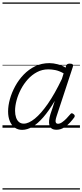

<svg xmlns="http://www.w3.org/2000/svg" viewBox="-20 -1026 662 1542"><path d="M158 17Q124 17 98.5 -1Q73 -19 59 -52.5Q45 -86 45 -131Q45 -177 59.5 -229.5Q74 -282 102 -333.5Q130 -385 170.5 -427Q211 -469 262.5 -494Q314 -519 377 -519Q408 -519 442.5 -510Q477 -501 507 -483L511 -498Q515 -508 522 -511.5Q529 -515 541 -515Q559 -515 564 -508Q569 -501 565 -489L435 -94Q428 -73 426.5 -59.5Q425 -46 430 -39Q435 -32 445 -32Q461 -32 478.5 -44Q496 -56 513 -73.5Q530 -91 544 -108Q550 -116 555.5 -116.5Q561 -117 569 -111Q579 -104 580 -97.5Q581 -91 577 -84Q565 -67 543.5 -43Q522 -19 494 -1.5Q466 16 434 16Q409 16 395.5 6.5Q382 -3 377 -20Q372 -37 374.5 -60Q377 -83 385 -109Q394 -135 403 -162Q412 -189 420 -216Q373 -136 327.5 -84Q282 -32 240 -7.5Q198 17 158 17ZM101 -136Q101 -106 109 -82.5Q117 -59 132.5 -46Q148 -33 171 -33Q210 -33 260 -73.5Q310 -114 365 -193.5Q420 -273 477 -392L491 -437Q455 -457 425 -463Q395 -469 368 -469Q319 -469 277.5 -447Q236 -425 203.5 -389Q171 -353 148 -309Q125 -265 113 -220Q101 -175 101 -136ZM0 486H622V496H0ZM0 -20H622V0H0ZM0 -505H622V-500H0ZM0 -1006H622V-996H0Z"/></svg>

Font: Playwrite CA Guides
Style: Regular
Weight: 400
Designer: Veronika Burian, José Scaglione
Foundry: TypeTogether
Version: Version 1.003